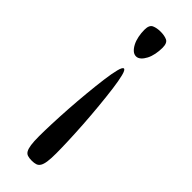

<svg xmlns="http://www.w3.org/2000/svg" viewBox="-239 -550 742 742"><g transform="rotate(45 132.5 -178.5)"><path d="M133 -330Q140 -330 146 -306.5Q152 -283 157 -245Q162 -207 166.5 -160Q171 -113 174 -67Q177 -21 178.5 20Q180 61 180 87Q180 116 177.5 133Q175 150 169.5 159Q164 168 155 171Q146 174 133 174Q119 174 110 171Q101 168 96 159Q91 150 88.5 133Q86 116 86 87Q86 61 87.5 20Q89 -21 92 -67Q95 -113 99.5 -160Q104 -207 109 -245Q114 -283 120 -306.5Q126 -330 133 -330ZM133 -396Q122 -396 113 -404Q104 -412 97 -425.5Q90 -439 86.5 -456.5Q83 -474 83 -492Q83 -518 97.5 -524.5Q112 -531 133 -531Q154 -531 168 -524.5Q182 -518 182 -492Q182 -474 178.5 -456.5Q175 -439 168 -425.5Q161 -412 152 -404Q143 -396 133 -396Z"/></g></svg>

Font: Combo
Style: Regular
Weight: 400
Designer: Eduardo Rodriguez Tunni
Foundry: Eduardo Rodriguez Tunni
Version: Version 1.001